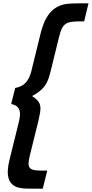

<svg xmlns="http://www.w3.org/2000/svg" viewBox="-20 -934 550 1150"><path d="M236 196H180Q158 196 137 195.5Q116 195 109 193Q75 189 56.5 173Q38 157 31.5 134Q25 111 27 82.5Q29 54 37 23L93 -204Q98 -224 99.5 -242Q101 -260 96.5 -274Q92 -288 80 -297.5Q68 -307 47 -311L71 -407Q113 -415 135 -440Q157 -465 167 -505L225 -741Q233 -772 245 -800.5Q257 -829 275 -852Q293 -875 319 -890.5Q345 -906 381 -911Q389 -912 410 -913Q431 -914 454 -914H510L484 -806H454Q422 -806 402 -802Q382 -798 369.5 -788Q357 -778 349 -760Q341 -742 334 -714L283 -506Q276 -478 268 -456.5Q260 -435 247 -418Q234 -401 216 -386.5Q198 -372 172 -359Q195 -344 206.5 -330Q218 -316 221 -299.5Q224 -283 220.5 -261.5Q217 -240 210 -210L159 -4Q152 25 151 42.5Q150 60 158 70.5Q166 81 184 84.5Q202 88 233 88H263Z"/></svg>

Font: TypoPRO Sinkin Sans
Style: 600 SemiBold Italic
Weight: 600
Italic angle: -112°
Designer: Keith Bates
Foundry: K-Type
Version: Sinkin Sans (version 1.0)  by Keith Bates   •   © 2014   www